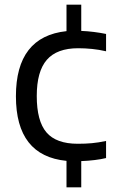

<svg xmlns="http://www.w3.org/2000/svg" viewBox="-20 -680 534 820"><path d="M264 7Q48 -14 48 -269Q48 -524 264 -547V-660H327V-548Q353 -547 381 -543.5Q409 -540 433 -535V-461Q403 -468 373 -471Q343 -474 314 -474Q223 -474 180 -424.5Q137 -375 137 -270Q137 -163 178.5 -114.5Q220 -66 312 -66Q345 -66 372.5 -68.5Q400 -71 433 -78V-5Q413 0 384.5 3.5Q356 7 327 8V120H264Z"/></svg>

Font: EncodeSans
Style: Regular
Weight: 400
Designer: Pablo Impallari, Andres Torresi
Foundry: Pablo Impallari, Andres Torresi
Version: Version 1.000; ttfautohint (v1.4.1)